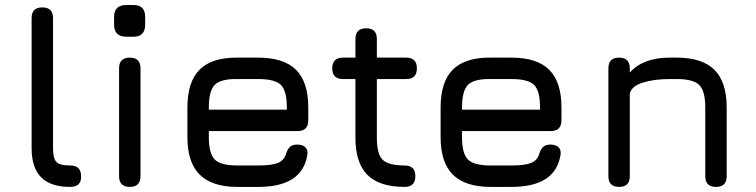

<svg xmlns="http://www.w3.org/2000/svg" viewBox="-20 -733 2964 753"><path d="M255 0Q178.5 0 141.2 -37.8Q104 -75.5 104 -152V-662Q104 -704 146 -704Q188 -704 188 -662V-152Q188 -111.5 201.2 -97.8Q214.5 -84 255 -84Q298 -84 298 -42Q299.5 0 255 0Z M489 0Q447 0 447 -42V-465Q447 -507 489 -507Q531 -507 531 -465V-42Q531 0 489 0ZM475.2 -589Q427.4 -589 427.4 -636.8V-666.7Q427.4 -713.3 475.2 -713.3H503.9Q549.3 -713.3 549.3 -666.7V-636.8Q549.3 -589 503.9 -589Z M799 -219V-195Q799 -130.5 822.5 -107.2Q846 -84 911 -84H993Q1044 -84 1068.5 -93.5Q1093 -103 1101 -127Q1106.5 -146 1116.2 -156Q1126 -166 1146 -166Q1167 -166 1178 -155Q1189 -144 1185 -123Q1174 -61 1126 -30.5Q1078 0 993 0H911Q811.5 0 763.2 -48Q715 -96 715 -195V-311Q715 -412.5 763.2 -460.2Q811.5 -508 911 -507H993Q1093 -507 1141 -459.2Q1189 -411.5 1189 -311V-261Q1189 -219 1147 -219ZM911 -423Q846 -424 822.5 -400.5Q799 -377 799 -311V-303H1105V-311Q1105 -376.5 1081.8 -399.8Q1058.5 -423 993 -423Z M1567 0Q1468 0 1421 -47Q1374 -94 1374 -192V-423H1325Q1283 -423 1283 -465Q1283 -507 1325 -507H1374V-580Q1374 -622 1416 -622Q1458 -622 1458 -580V-507H1573Q1615 -507 1615 -465Q1615 -423 1573 -423H1458V-192Q1458 -128.5 1481 -106.2Q1504 -84 1567 -84Q1586.5 -84 1597.8 -74Q1609 -64 1609 -42Q1609 0 1567 0Z M1792 -219V-195Q1792 -130.5 1815.5 -107.2Q1839 -84 1904 -84H1986Q2037 -84 2061.5 -93.5Q2086 -103 2094 -127Q2099.5 -146 2109.2 -156Q2119 -166 2139 -166Q2160 -166 2171 -155Q2182 -144 2178 -123Q2167 -61 2119 -30.5Q2071 0 1986 0H1904Q1804.5 0 1756.2 -48Q1708 -96 1708 -195V-311Q1708 -412.5 1756.2 -460.2Q1804.5 -508 1904 -507H1986Q2086 -507 2134 -459.2Q2182 -411.5 2182 -311V-261Q2182 -219 2140 -219ZM1904 -423Q1839 -424 1815.5 -400.5Q1792 -377 1792 -311V-303H2098V-311Q2098 -376.5 2074.8 -399.8Q2051.5 -423 1986 -423Z M2408 0Q2366 0 2366 -42V-465Q2366 -507 2408 -507Q2450 -507 2450 -465V-448.5Q2503 -507 2606 -507H2634Q2734 -507 2782 -459Q2830 -411 2830 -311V-42Q2830 0 2788 0Q2746 0 2746 -42V-311Q2746 -376.5 2722.2 -399.8Q2698.5 -423 2634 -423H2606Q2546 -423 2501.5 -409.2Q2457 -395.5 2450 -366V-42Q2450 0 2408 0Z"/></svg>

Font: Jura Light
Style: Bold
Weight: 700
Version: Version 5.104